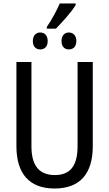

<svg xmlns="http://www.w3.org/2000/svg" viewBox="-20 -1069 625 1099"><path d="M248 -915V-905H300C338 -944 390 -1001 413 -1040V-1049H322C305 -1009 275 -954 248 -915ZM210 -786C234 -786 253 -801 253 -834C253 -867 234 -883 210 -883C187 -883 168 -867 168 -834C168 -801 187 -786 210 -786ZM374 -786C398 -786 417 -801 417 -834C417 -867 398 -883 374 -883C351 -883 332 -867 332 -834C332 -801 351 -786 374 -786ZM511 -232V-714H424V-232C424 -121 383 -67 294 -67C206 -67 160 -119 160 -231V-714H74V-232C74 -73 150 10 292 10C438 10 511 -75 511 -232Z"/></svg>

Font: Noto Sans Condensed
Style: Regular
Weight: 400
Width: 3
Designer: Monotype Design Team
Foundry: Monotype Imaging Inc.
Version: Version 2.013